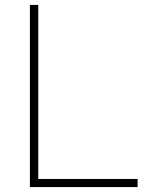

<svg xmlns="http://www.w3.org/2000/svg" viewBox="-20 -760 588 780"><path d="M101.5 0V-740H135.5V-33H539V0Z"/></svg>

Font: Encode Sans SC SemiExpanded Thin
Style: Regular
Weight: 250
Width: 6
Designer: Multiple Designers
Foundry: Impallari Type
Version: Version 3.002